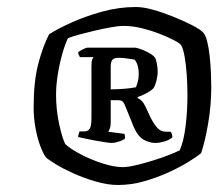

<svg xmlns="http://www.w3.org/2000/svg" viewBox="-20 -749 625 548"><path d="M317 -221Q287 -221 253 -231Q219 -241 189 -254.5Q159 -268 138 -281Q117 -294 111 -300Q104 -309 95.5 -331Q87 -353 81.5 -382.5Q76 -412 76 -442Q76 -516 89 -566Q102 -616 120 -651Q143 -666 182.5 -684Q222 -702 270.5 -715.5Q319 -729 368 -729Q389 -729 417.5 -721Q446 -713 475.5 -701Q505 -689 528.5 -677Q552 -665 561 -655Q567 -648 571.5 -630Q576 -612 578.5 -588Q581 -564 582 -541Q583 -518 583 -501Q583 -448 574 -396Q565 -344 554 -312Q541 -301 515.5 -285.5Q490 -270 457.5 -255.5Q425 -241 389 -231Q353 -221 317 -221ZM330 -272Q345 -272 368 -277.5Q391 -283 415.5 -290.5Q440 -298 460.5 -306Q481 -314 493 -320Q504 -344 509.5 -387.5Q515 -431 515 -477Q515 -507 513 -535.5Q511 -564 507 -587Q503 -610 497 -620Q494 -625 477 -634Q460 -643 435.5 -652.5Q411 -662 384.5 -668.5Q358 -675 333 -675Q318 -675 296 -671Q274 -667 250.5 -661.5Q227 -656 206.5 -650.5Q186 -645 174 -640Q166 -624 158 -596Q150 -568 145 -537Q140 -506 140 -479Q140 -436 148.5 -396.5Q157 -357 166 -338Q181 -324 210.5 -308.5Q240 -293 273 -282.5Q306 -272 330 -272ZM299 -341Q294 -341 280.5 -343Q267 -345 250.5 -348Q234 -351 221 -354Q208 -357 203 -358Q203 -362 204.5 -366Q206 -370 207 -374H221Q231 -374 236 -381.5Q241 -389 241 -412V-559Q241 -575 243.5 -580Q246 -585 247 -586H208Q206 -590 204.5 -593.5Q203 -597 203 -599Q206 -603 216 -608Q226 -613 230 -613H366Q379 -611 397.5 -602Q416 -593 422 -585Q425 -581 427.5 -568.5Q430 -556 430 -545Q430 -532 426.5 -518.5Q423 -505 418 -497Q411 -490 398 -483Q385 -476 373 -472V-469Q380 -466 385.5 -460Q391 -454 397 -441L410 -413Q420 -394 429.5 -383.5Q439 -373 455 -373H467Q469 -371 470.5 -366.5Q472 -362 472 -357Q463 -349 448.5 -345Q434 -341 424 -341Q407 -341 390.5 -350Q374 -359 362 -386L336 -450Q333 -457 329 -460Q325 -463 318 -463H296V-399Q296 -389 293.5 -382.5Q291 -376 289 -373L335 -367Q336 -365 336.5 -361Q337 -357 337 -354Q332 -349 319.5 -345Q307 -341 299 -341ZM296 -494Q314 -494 333.5 -495.5Q353 -497 368 -500Q371 -507 373.5 -516.5Q376 -526 376 -538Q376 -551 373 -561.5Q370 -572 364 -579Q352 -581 340 -582.5Q328 -584 319 -584Q305 -584 300.5 -578Q296 -572 296 -558Z"/></svg>

Font: Texturina 12pt SemiBold
Style: Italic
Weight: 600
Italic angle: -11°
Version: Version 1.002